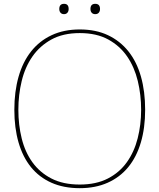

<svg xmlns="http://www.w3.org/2000/svg" viewBox="-20 -974 834 1004"><path d="M503 -927Q503 -915 496.5 -907.5Q490 -900 478 -900Q466 -900 459.5 -907.5Q453 -915 453 -927Q453 -954 478 -954Q503 -954 503 -927ZM339 -927Q339 -915 332.5 -907.5Q326 -900 315 -900Q303 -900 296.5 -907.5Q290 -915 290 -927Q290 -954 315 -954Q339 -954 339 -927ZM739 -400Q739 -305 716.5 -229Q694 -153 650.5 -100Q607 -47 543 -18.5Q479 10 397 10Q313 10 249 -18.5Q185 -47 142 -100Q99 -153 77 -229Q55 -305 55 -400Q55 -495 77 -572.5Q99 -650 142.5 -705Q186 -760 250 -790Q314 -820 397 -820Q481 -820 544.5 -790Q608 -760 651.5 -705.5Q695 -651 717 -573.5Q739 -496 739 -400ZM718 -400Q718 -478 700.5 -550.5Q683 -623 645 -678.5Q607 -734 546 -767.5Q485 -801 397 -801Q310 -801 249 -767.5Q188 -734 149.5 -678.5Q111 -623 93.5 -550.5Q76 -478 76 -400Q76 -321 93.5 -250Q111 -179 149.5 -125.5Q188 -72 249 -40.5Q310 -9 397 -9Q483 -9 544 -40.5Q605 -72 643.5 -126Q682 -180 700 -251Q718 -322 718 -400Z"/></svg>

Font: TypoPRO Sinkin Sans
Style: 100 Thin
Weight: 100
Designer: Keith Bates
Foundry: K-Type
Version: Sinkin Sans (version 1.0)  by Keith Bates   •   © 2014   www